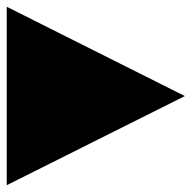

<svg xmlns="http://www.w3.org/2000/svg" viewBox="-20 -585 569 570"><path d="M528.8 -299.8 0 -35.2V-564.9Z"/></svg>

Font: Web Symbols
Style: Regular
Weight: 400
Designer: Igor Kiselev
Foundry: Just Be Nice studio
Version: Version 1.000;PS 001.001;hotconv 1.0.56